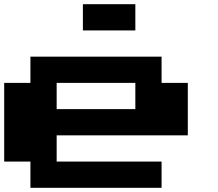

<svg xmlns="http://www.w3.org/2000/svg" viewBox="-20 -1020 1040 915"><path d="M125 -687.5V-750H437.5H750V-687.5V-625H812.5H875V-500V-375H562.5H250V-312.5V-250H500H750V-187.5V-125H437.5H125V-187.5V-250H62.5H0V-437.5V-625H62.5H125ZM625 -562.5V-625H437.5H250V-562.5V-500H437.5H625ZM375 -937.5V-1000H500H625V-937.5V-875H500H375Z"/></svg>

Font: Press Start 2P
Style: Regular
Weight: 500
Monospace: yes
Version: Version 2.14